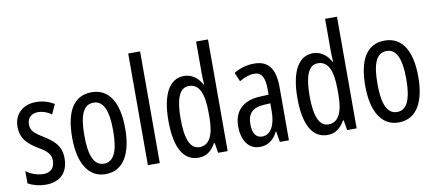

<svg xmlns="http://www.w3.org/2000/svg" viewBox="-69 -1019 2917 1287"><g transform="rotate(-10 1389.5 -375.0)"><path d="M307 -144C307 -226 262 -265 196 -307C133 -345 111 -365 111 -408C111 -450 139 -478 184 -478C217 -478 248 -466 276 -447L306 -512C269 -535 229 -547 183 -547C94 -547 33 -491 33 -406C33 -323 78 -283 145 -242C205 -208 227 -183 227 -141C227 -92 199 -63 152 -63C108 -63 62 -80 33 -104V-20C63 -3 105 10 155 10C251 10 307 -45 307 -144Z M742 -269C742 -452 676 -547 562 -547C438 -547 381 -446 381 -269C381 -101 441 10 560 10C685 10 742 -102 742 -269ZM464 -269C464 -407 493 -476 562 -476C629 -476 660 -407 660 -269C660 -130 629 -61 562 -61C494 -61 464 -132 464 -269Z M930 0V-760H849V0Z M1193 10C1245 10 1282 -17 1311 -68H1316L1327 0H1392V-760H1311V-542C1311 -521 1312 -498 1314 -468H1310C1283 -519 1239 -547 1190 -547C1091 -547 1036 -447 1036 -268C1036 -87 1090 10 1193 10ZM1212 -59C1148 -59 1119 -130 1119 -268C1119 -402 1147 -475 1210 -475C1280 -475 1311 -412 1311 -274V-244C1311 -120 1277 -59 1212 -59Z M1669 -547C1618 -547 1571 -534 1529 -508L1555 -447C1593 -469 1626 -480 1656 -480C1707 -480 1728 -442 1728 -360V-325L1667 -322C1554 -317 1490 -256 1490 -150C1490 -65 1527 10 1610 10C1666 10 1705 -18 1733 -74H1735L1747 0H1809V-362C1809 -480 1770 -547 1669 -547ZM1681 -263 1729 -266V-212C1729 -114 1694 -56 1638 -56C1597 -56 1573 -86 1573 -152C1573 -222 1608 -259 1681 -263Z M2071 10C2123 10 2160 -17 2189 -68H2194L2205 0H2270V-760H2189V-542C2189 -521 2190 -498 2192 -468H2188C2161 -519 2117 -547 2068 -547C1969 -547 1914 -447 1914 -268C1914 -87 1968 10 2071 10ZM2090 -59C2026 -59 1997 -130 1997 -268C1997 -402 2025 -475 2088 -475C2158 -475 2189 -412 2189 -274V-244C2189 -120 2155 -59 2090 -59Z M2737 -269C2737 -452 2671 -547 2557 -547C2433 -547 2376 -446 2376 -269C2376 -101 2436 10 2555 10C2680 10 2737 -102 2737 -269ZM2459 -269C2459 -407 2488 -476 2557 -476C2624 -476 2655 -407 2655 -269C2655 -130 2624 -61 2557 -61C2489 -61 2459 -132 2459 -269Z"/></g></svg>

Font: Noto Sans Thai Looped ExtraCondensed
Style: Regular
Weight: 400
Width: 2
Designer: Sasikarn Vongin, Ben Mitchell
Foundry: The Fontpad Ltd
Version: Version 1.001